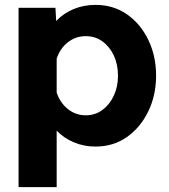

<svg xmlns="http://www.w3.org/2000/svg" viewBox="-20 -588 690 786"><path d="M371 -568Q444 -568 499.5 -529.5Q555 -491 587 -425Q619 -359 619 -278Q619 -198 587 -132Q555 -66 499.5 -27Q444 12 371 12Q323 12 282 -5.5Q241 -23 212 -53V178H56V-556H207L210 -502Q239 -533 280.5 -550.5Q322 -568 371 -568ZM331 -116Q370 -116 399.5 -138Q429 -160 446 -196.5Q463 -233 463 -278Q463 -324 446 -360.5Q429 -397 399.5 -418.5Q370 -440 331 -440Q290 -440 258 -415Q226 -390 212 -348V-209Q226 -167 258 -141.5Q290 -116 331 -116Z"/></svg>

Font: Azeret Mono Thin
Style: Regular
Weight: 100
Designer: Martin Vácha
Foundry: Displaay
Version: Version 1.002